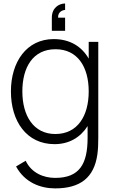

<svg xmlns="http://www.w3.org/2000/svg" viewBox="-20 -799 648 1085"><path d="M347.9 -699H308.3C306.2 -733.3 336.5 -742.7 347.9 -742.7V-779.2C313.5 -779.2 272.9 -755.2 272.9 -699V-625H347.9ZM481.3 -562.5V-467.7C441.7 -536.5 375 -578.1 283.3 -578.1C130.2 -578.1 41.7 -449 41.7 -282.3C41.7 -113.5 130.2 15.6 288.5 15.6C371.9 15.6 435.4 -24 475 -86.5V-19.8C475 129.2 428.1 206.3 291.7 206.3C227.1 206.3 158.3 179.2 125 109.4L70.8 141.7C119.8 232.3 208.3 265.6 291.7 265.6C433.3 265.6 511.5 205.2 530.2 74C534.4 43.8 535.4 13.5 535.4 -19.8V-562.5ZM292.7 -41.7C168.8 -41.7 106.3 -145.8 106.3 -282.3C106.3 -417.7 165.6 -520.8 293.8 -520.8C417.7 -520.8 481.3 -421.9 481.3 -282.3C481.3 -144.8 418.8 -41.7 292.7 -41.7Z"/></svg>

Font: Manrope3 Light
Style: Regular
Weight: 300
Designer: Mikhail Sharanda
Foundry: Mikhail Sharanda
Version: Version 3.000;PS 003.000;hotconv 1.0.88;makeotf.lib2.5.64775